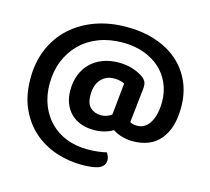

<svg xmlns="http://www.w3.org/2000/svg" viewBox="-121 -802 1278 1169"><g transform="rotate(15 518.0 -217.0)"><path d="M708 -104Q716 -99 727 -96Q738 -93 750 -93Q805 -93 834 -143Q863 -193 863 -272Q863 -336 839.5 -389Q816 -442 773.5 -480Q731 -518 671.5 -539Q612 -560 540 -560Q457 -560 389.5 -534Q322 -508 274 -460.5Q226 -413 199.5 -347.5Q173 -282 173 -204Q173 -129 197 -68.5Q221 -8 264 35Q307 78 366.5 101Q426 124 498 124Q539 124 568 120Q597 116 618 111Q624 120 629 132Q634 144 634 156Q634 172 627 184.5Q620 197 603.5 206Q587 215 559 219.5Q531 224 489 224Q403 224 324 197Q245 170 184.5 116.5Q124 63 88 -17Q52 -97 52 -204Q52 -308 88 -392Q124 -476 189 -535Q254 -594 343 -626Q432 -658 539 -658Q639 -658 721.5 -630.5Q804 -603 862 -552.5Q920 -502 952 -430.5Q984 -359 984 -271Q984 -139 924 -67Q864 5 750 5Q719 5 685.5 -4Q652 -13 625 -31Q602 -17 572 -8.5Q542 0 504 0Q460 0 423 -13.5Q386 -27 360 -52.5Q334 -78 319.5 -114.5Q305 -151 305 -198Q305 -252 322.5 -296Q340 -340 371.5 -371Q403 -402 448 -419Q493 -436 547 -436Q594 -436 630 -425Q666 -414 692 -398Q732 -375 732 -340Q732 -334 732 -327.5Q732 -321 731 -315ZM431 -199Q431 -147 457 -122.5Q483 -98 524 -98Q562 -98 591 -121L611 -321Q600 -327 583.5 -331Q567 -335 544 -335Q495 -335 463 -300Q431 -265 431 -199Z"/></g></svg>

Font: Baloo Paaji 2 SemiBold
Style: Regular
Weight: 600
Designer: Shuchita Grover, Noopur Datye and Ek Type
Foundry: Ek Type
Version: Version 1.640;hotconv 1.0.111;makeotfexe 2.5.65597; ttfautoh